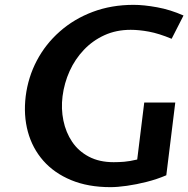

<svg xmlns="http://www.w3.org/2000/svg" viewBox="-20 -760 777 792"><path d="M436 12Q343.5 12 273.5 -17Q203.5 -46 158.5 -97.2Q113.5 -148.5 95 -216.5Q76.5 -284.5 86 -363Q96 -442 132 -510.2Q168 -578.5 226.8 -630.2Q285.5 -682 362.5 -711Q439.5 -740 531 -740Q573 -740 628 -730Q683 -720 737 -696L688 -600Q635 -622 594.2 -629.5Q553.5 -637 519 -637Q459.5 -637 410.8 -614.8Q362 -592.5 325.8 -554.2Q289.5 -516 267.2 -466.8Q245 -417.5 238 -363Q231.5 -311.5 241.5 -262.8Q251.5 -214 277.5 -175.2Q303.5 -136.5 346.5 -113.8Q389.5 -91 449 -91Q471 -91 492.5 -92.8Q514 -94.5 546 -102L575 -337H703L666 -37Q627.5 -20.5 585 -9.8Q542.5 1 503.2 6.5Q464 12 436 12Z"/></svg>

Font: Expletus Sans
Style: Bold Italic
Weight: 700
Italic angle: -7°
Version: Version 7.500